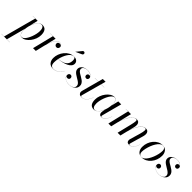

<svg xmlns="http://www.w3.org/2000/svg" viewBox="201 -2170 3905 3905"><g transform="rotate(45 2153.5 -217.5)"><path d="M165.5 -136Q165.5 -152 167 -169.5L56 248H140V250H-99.5V248H-24L165.5 -458H93.5V-460H232.5L193 -290.5Q209 -338 234 -379Q259 -420 291.8 -445Q324.5 -470 363.5 -470Q430.5 -470 460.5 -427.2Q490.5 -384.5 490.5 -307.5Q490.5 -250 469.5 -193.8Q448.5 -137.5 413 -91.5Q377.5 -45.5 334.5 -17.8Q291.5 10 247 10Q211.5 10 194 -11.2Q176.5 -32.5 171 -66Q165.5 -99.5 165.5 -136ZM167.5 -136Q167.5 -77.5 181.8 -36.2Q196 5 237 5Q263 5 288.5 -18.2Q314 -41.5 336.5 -80Q359 -118.5 376.5 -165.2Q394 -212 404 -259.5Q414 -307 414 -347.5Q414 -401 396.5 -431Q379 -461 346.5 -461Q309 -461 276.5 -429.5Q244 -398 219.5 -348Q195 -298 181.2 -241.8Q167.5 -185.5 167.5 -136Z M674 -458H596V-460H749L700 -255Q716 -307.5 738.8 -356.8Q761.5 -406 792 -437.8Q822.5 -469.5 862.5 -469.5Q896.5 -469.5 915.8 -450.8Q935 -432 935 -406.5Q935 -382.5 921.8 -365.2Q908.5 -348 883.5 -348Q859 -348 844 -364Q829 -380 829 -403.5Q829 -424 843 -437.2Q857 -450.5 883 -450.5Q899.5 -450.5 912.8 -442.2Q926 -434 931.5 -420.5Q926.5 -440.5 908.8 -454Q891 -467.5 862.5 -467.5Q827.5 -467.5 800 -442.5Q772.5 -417.5 751.2 -377.2Q730 -337 714 -290.2Q698 -243.5 687 -200L639 0H560Z M1358 -618.5 1222 -556 1221 -557 1315.5 -673Q1331.5 -688.5 1348 -684.2Q1364.5 -680 1371.5 -667.5Q1378.5 -655 1374.2 -640.2Q1370 -625.5 1358 -618.5ZM1066 -102.5Q1066 -39.5 1089.2 -16.5Q1112.5 6.5 1147.5 6.5Q1214 6.5 1264.8 -33.5Q1315.5 -73.5 1344.5 -129.5L1346 -129Q1317 -72 1264.8 -31Q1212.5 10 1140 10Q1068 10 1030 -34.5Q992 -79 992 -150Q992 -207.5 1013 -264.2Q1034 -321 1072 -367.5Q1110 -414 1161.2 -442Q1212.5 -470 1272.5 -470Q1326.5 -470 1356.2 -443.2Q1386 -416.5 1386 -377Q1386 -336.5 1359.2 -306.2Q1332.5 -276 1287.8 -254.8Q1243 -233.5 1188.2 -221Q1133.5 -208.5 1077.5 -204.5Q1066 -149.5 1066 -102.5ZM1265.5 -468Q1232.5 -468 1203 -445.2Q1173.5 -422.5 1149 -384.5Q1124.5 -346.5 1106.5 -300.2Q1088.5 -254 1078 -206.5Q1150.5 -212.5 1203 -232.8Q1255.5 -253 1283.8 -293Q1312 -333 1312 -398.5Q1312 -424 1302.2 -446Q1292.5 -468 1265.5 -468Z M1778 -132Q1778 -87.5 1752 -55.8Q1726 -24 1685.5 -7Q1645 10 1601.5 10Q1559.5 10 1521.8 -3.2Q1484 -16.5 1460 -42.2Q1436 -68 1436 -105Q1436 -127 1449.2 -143.2Q1462.5 -159.5 1486 -159.5Q1506.5 -159.5 1519.5 -145.2Q1532.5 -131 1532.5 -109Q1532.5 -86 1518 -74Q1503.5 -62 1484.5 -62Q1468.5 -62 1456.2 -68.8Q1444 -75.5 1439 -89.5Q1444.5 -57.5 1468.5 -35.8Q1492.5 -14 1527.5 -3Q1562.5 8 1601 8Q1629 8 1659.8 -1Q1690.5 -10 1712.2 -30Q1734 -50 1734 -83Q1734 -111 1717 -132.5Q1700 -154 1673 -172Q1646 -190 1615.5 -207.2Q1585 -224.5 1558 -243.8Q1531 -263 1514 -286.8Q1497 -310.5 1497 -342Q1497 -397.5 1544.2 -433.2Q1591.5 -469 1665 -469Q1731 -469 1767 -440.2Q1803 -411.5 1803 -380Q1803 -353 1789.2 -340.8Q1775.5 -328.5 1758 -328.5Q1739.5 -328.5 1725.2 -340.2Q1711 -352 1711 -376.5Q1711 -396 1724.2 -409.8Q1737.5 -423.5 1758 -423.5Q1783 -423.5 1795 -406Q1783 -430 1750 -448.5Q1717 -467 1665 -467Q1639.5 -467 1611.8 -459.5Q1584 -452 1564.8 -435Q1545.5 -418 1545.5 -388.5Q1545.5 -363.5 1562.2 -344.5Q1579 -325.5 1605.5 -309.2Q1632 -293 1661.8 -276.5Q1691.5 -260 1718 -240Q1744.5 -220 1761.2 -194Q1778 -168 1778 -132Z M2142 -163Q2110 -80.5 2066.5 -35.2Q2023 10 1964 10Q1917.5 10 1896.5 -11Q1875.5 -32 1875.5 -58Q1875.5 -77 1884.5 -110L1979 -458H1879V-460H1979.5L2006.5 -560H2086.5L2059 -460H2149V-458H2058.5L1942.5 -36.5Q1941 -31 1939.5 -24.5Q1938 -18 1938 -11Q1938 7 1969 7Q2023.5 7 2066 -37.2Q2108.5 -81.5 2140.5 -163.5Z M2514 -324Q2514 -310.5 2513 -296L2514 -302.5L2552 -460H2636.5L2522 -30Q2520 -22.5 2520 -14Q2520 6 2540.5 6Q2583.5 6 2616.2 -31.2Q2649 -68.5 2681 -153.5L2682.5 -153Q2650.5 -67 2616.8 -28.5Q2583 10 2533 10Q2498 10 2481.5 -9Q2465 -28 2465 -58Q2465 -74 2467 -85L2478.5 -147Q2461 -104 2436.8 -68.5Q2412.5 -33 2382 -11.5Q2351.5 10 2315.5 10Q2248.5 10 2218.8 -32.8Q2189 -75.5 2189 -152.5Q2189 -210 2210 -266.2Q2231 -322.5 2266.5 -368.5Q2302 -414.5 2345.2 -442.2Q2388.5 -470 2432.5 -470Q2468.5 -470 2486 -448.8Q2503.5 -427.5 2508.8 -394Q2514 -360.5 2514 -324ZM2512 -324Q2512 -363 2506.2 -395Q2500.5 -427 2485.2 -446Q2470 -465 2442 -465Q2416 -465 2390.5 -441.8Q2365 -418.5 2342.5 -380.2Q2320 -342 2302.5 -295.8Q2285 -249.5 2275 -203Q2265 -156.5 2265 -117.5Q2265 -56.5 2283.8 -27.8Q2302.5 1 2333 1Q2370.5 1 2403 -30.5Q2435.5 -62 2460 -112Q2484.5 -162 2498.2 -218.2Q2512 -274.5 2512 -324Z M3072 0H2992.5L3067.5 -308Q3085.5 -381.5 3088.2 -422.5Q3091 -463.5 3064 -463.5Q3028.5 -463.5 2995.2 -436Q2962 -408.5 2933 -362.5Q2904 -316.5 2881 -261Q2858 -205.5 2843 -149L2807.5 0H2727.5L2837 -458H2767.5V-460H2917.5L2851 -181.5Q2867 -234 2889.5 -285.2Q2912 -336.5 2940.5 -378Q2969 -419.5 3002.8 -444.5Q3036.5 -469.5 3074.5 -469.5Q3115.5 -469.5 3135.2 -448.8Q3155 -428 3157.8 -394Q3160.5 -360 3150.5 -319.5L3119.5 -193Q3135.5 -244.5 3157.5 -293.8Q3179.5 -343 3206.8 -382.8Q3234 -422.5 3265.5 -446Q3297 -469.5 3332 -469.5Q3377 -469.5 3397.8 -448.8Q3418.5 -428 3420.8 -394Q3423 -360 3411.5 -319.5L3328.5 -32Q3325.5 -21.5 3325.5 -11.5Q3325.5 5.5 3345.5 5.5Q3388.5 5.5 3421.5 -31Q3454.5 -67.5 3486.5 -153.5L3488 -153Q3456 -67 3421.8 -28.5Q3387.5 10 3332.5 10Q3293 10 3276 -7.8Q3259 -25.5 3259 -54Q3259 -65 3261.2 -74.8Q3263.5 -84.5 3265.5 -92L3328.5 -308Q3349.5 -380.5 3350.8 -422Q3352 -463.5 3325 -463.5Q3289.5 -463.5 3257 -435.8Q3224.5 -408 3196.2 -362.2Q3168 -316.5 3145.8 -260.8Q3123.5 -205 3108.5 -149Z M3697.5 10Q3622 10 3585.5 -36Q3549 -82 3549 -149.5Q3549 -215 3570.8 -273Q3592.5 -331 3630 -375.2Q3667.5 -419.5 3715.8 -444.8Q3764 -470 3817 -470Q3893 -470 3929.2 -423.8Q3965.5 -377.5 3965.5 -310Q3965.5 -244.5 3943.8 -186.5Q3922 -128.5 3884.5 -84.2Q3847 -40 3798.8 -15Q3750.5 10 3697.5 10ZM3687.5 8Q3720 8 3751.2 -18.2Q3782.5 -44.5 3809.8 -88Q3837 -131.5 3857.5 -184Q3878 -236.5 3889.8 -289.8Q3901.5 -343 3901.5 -387.5Q3901.5 -424.5 3883.5 -446Q3865.5 -467.5 3827 -467.5Q3794.5 -467.5 3763.2 -441.2Q3732 -415 3704.8 -371.5Q3677.5 -328 3657 -275.5Q3636.5 -223 3624.8 -169.8Q3613 -116.5 3613 -72Q3613 -35.5 3631.2 -13.8Q3649.5 8 3687.5 8Z M4357.5 -132Q4357.5 -87.5 4331.5 -55.8Q4305.5 -24 4265 -7Q4224.5 10 4181 10Q4139 10 4101.2 -3.2Q4063.5 -16.5 4039.5 -42.2Q4015.5 -68 4015.5 -105Q4015.5 -127 4028.8 -143.2Q4042 -159.5 4065.5 -159.5Q4086 -159.5 4099 -145.2Q4112 -131 4112 -109Q4112 -86 4097.5 -74Q4083 -62 4064 -62Q4048 -62 4035.8 -68.8Q4023.5 -75.5 4018.5 -89.5Q4024 -57.5 4048 -35.8Q4072 -14 4107 -3Q4142 8 4180.5 8Q4208.5 8 4239.2 -1Q4270 -10 4291.8 -30Q4313.5 -50 4313.5 -83Q4313.5 -111 4296.5 -132.5Q4279.5 -154 4252.5 -172Q4225.5 -190 4195 -207.2Q4164.5 -224.5 4137.5 -243.8Q4110.5 -263 4093.5 -286.8Q4076.5 -310.5 4076.5 -342Q4076.5 -397.5 4123.8 -433.2Q4171 -469 4244.5 -469Q4310.5 -469 4346.5 -440.2Q4382.5 -411.5 4382.5 -380Q4382.5 -353 4368.8 -340.8Q4355 -328.5 4337.5 -328.5Q4319 -328.5 4304.8 -340.2Q4290.5 -352 4290.5 -376.5Q4290.5 -396 4303.8 -409.8Q4317 -423.5 4337.5 -423.5Q4362.5 -423.5 4374.5 -406Q4362.5 -430 4329.5 -448.5Q4296.5 -467 4244.5 -467Q4219 -467 4191.2 -459.5Q4163.5 -452 4144.2 -435Q4125 -418 4125 -388.5Q4125 -363.5 4141.8 -344.5Q4158.5 -325.5 4185 -309.2Q4211.5 -293 4241.2 -276.5Q4271 -260 4297.5 -240Q4324 -220 4340.8 -194Q4357.5 -168 4357.5 -132Z"/></g></svg>

Font: Bodoni* 96pt
Style: Italic
Weight: 400
Italic angle: -13°
Version: Version 2.3